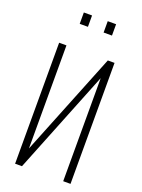

<svg xmlns="http://www.w3.org/2000/svg" viewBox="-188 -1125 896 1208"><g transform="rotate(20 260.0 -521.0)"><path d="M74 0V-810H123V-120L400 -810H445V0H396V-690L120 0ZM315 -966V-1042H371V-966ZM155 -966V-1042H210V-966Z"/></g></svg>

Font: Oswald ExtraLight
Style: Regular
Weight: 250
Designer: Vernon Adams
Foundry: Vernon Adams
Version: Version 4.103;gftools[0.9.33.dev8+g029e19f]